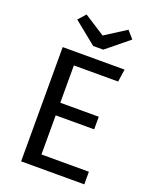

<svg xmlns="http://www.w3.org/2000/svg" viewBox="-165 -999 865 1088"><g transform="rotate(20 267.5 -454.5)"><path d="M481 0H100V-689H473L462 -613H195V-388H427V-312H195V-76H481ZM321 -754H260L124 -864L164 -909L290 -828L417 -909L456 -864Z"/></g></svg>

Font: Trujillo
Style: Regular
Weight: 400
Designer: Fira Sans original fonts by bBox Type GmbH, Carrois Corporate GbR, & Edenspiekermann AG / Changes by Cristiano Sobral
Foundry: Fira Sans original fonts by bBox Type GmbH, Carrois Corporate GbR, & Edenspiekermann AG / Changes by Cristiano Sobral
Version: Version 4.301;October 17, 2021;FontCreator 14.0.0.2814 64-bi